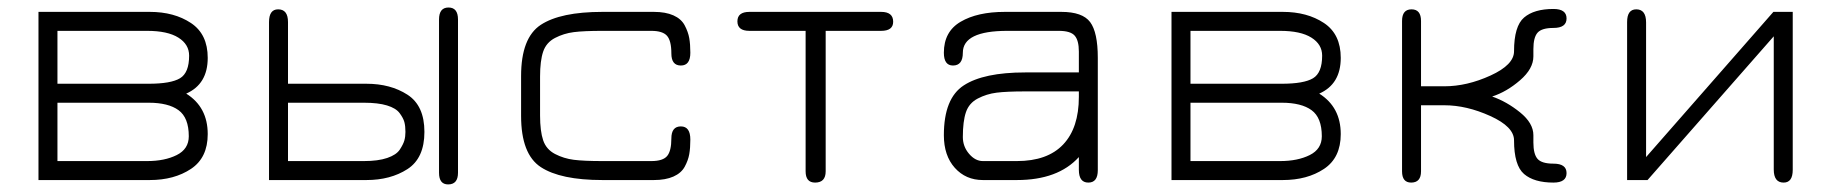

<svg xmlns="http://www.w3.org/2000/svg" viewBox="-20 -482 4900 514"><path d="M83 -450.2H380.9Q446.3 -450.2 491.2 -420.4Q536.1 -390.6 536.1 -327.1Q536.1 -256.8 478.5 -231.4Q536.1 -195.3 536.1 -123Q536.1 -59.6 491.2 -29.8Q446.3 0 380.9 0H83ZM133.8 -207V-50.8H374Q420.9 -50.8 453.1 -66.9Q485.4 -83 485.4 -117.2Q485.4 -167 458 -187Q430.7 -207 377.9 -207ZM133.8 -399.4V-257.8H377.9Q437.5 -257.8 461.9 -272.5Q486.3 -287.1 486.3 -333Q486.3 -363.3 457.5 -381.3Q428.7 -399.4 374 -399.4Z M1179.7 11.7Q1155.3 11.7 1155.3 -19.5V-429.7Q1155.3 -461.9 1180.7 -461.9Q1206.1 -461.9 1206.1 -429.7V-19.5Q1206.1 11.7 1179.7 11.7ZM954.1 -50.8Q992.2 -50.8 1016.6 -59.1Q1041 -67.4 1050.3 -81.5Q1059.6 -95.7 1062.5 -106Q1065.4 -116.2 1065.4 -128.9Q1065.4 -144.5 1062.5 -155.3Q1059.6 -166 1049.8 -179.2Q1040 -192.4 1016.1 -199.7Q992.2 -207 954.1 -207H751V-50.8ZM700.2 0V-422.9Q700.2 -457 724.6 -457Q751 -457 751 -422.9V-257.8H960.9Q1025.4 -257.8 1070.8 -228.5Q1116.2 -199.2 1116.2 -128.9Q1116.2 -58.6 1070.8 -29.3Q1025.4 0 960.9 0Z M1730.5 0H1592.8Q1480.5 0 1427.7 -34.7Q1375 -69.3 1375 -171.9V-278.3Q1375 -380.9 1427.7 -415.5Q1480.5 -450.2 1592.8 -450.2H1730.5Q1761.7 -450.2 1782.7 -440.9Q1803.7 -431.6 1813 -414.1Q1822.3 -396.5 1825.2 -379.9Q1828.1 -363.3 1828.1 -340.8Q1828.1 -306.6 1802.7 -306.6Q1777.3 -306.6 1777.3 -338.9Q1777.3 -373 1765.6 -386.2Q1753.9 -399.4 1723.6 -399.4H1592.8Q1543 -399.4 1516.1 -396Q1489.3 -392.6 1465.8 -380.4Q1442.4 -368.2 1434.1 -343.8Q1425.8 -319.3 1425.8 -277.3V-172.9Q1425.8 -130.9 1434.1 -106.4Q1442.4 -82 1465.8 -69.8Q1489.3 -57.6 1516.1 -54.2Q1543 -50.8 1592.8 -50.8H1723.6Q1754.9 -50.8 1766.1 -64.5Q1777.3 -78.1 1777.3 -111.3Q1777.3 -143.6 1802.7 -143.6Q1828.1 -143.6 1828.1 -108.4Q1828.1 -85.9 1825.2 -69.3Q1822.3 -52.7 1813 -35.6Q1803.7 -18.6 1782.7 -9.3Q1761.7 0 1730.5 0Z M2338.9 -450.2Q2371.1 -450.2 2371.1 -423.8Q2371.1 -399.4 2338.9 -399.4H2190.4V-23.4Q2190.4 6.8 2162.1 6.8Q2136.7 6.8 2136.7 -23.4V-399.4H1986.3Q1954.1 -399.4 1954.1 -424.8Q1954.1 -450.2 1986.3 -450.2Z M2724.6 -237.3Q2674.8 -237.3 2647.9 -233.9Q2621.1 -230.5 2597.7 -218.3Q2574.2 -206.1 2565.9 -181.6Q2557.6 -157.2 2557.6 -115.2Q2557.6 -89.8 2574.2 -70.3Q2590.8 -50.8 2611.3 -50.8H2702.1Q2784.2 -50.8 2826.2 -95.2Q2868.2 -139.6 2868.2 -222.7V-237.3ZM2724.6 -288.1H2868.2V-343.8Q2868.2 -374 2856.9 -386.7Q2845.7 -399.4 2814.5 -399.4H2676.8Q2557.6 -399.4 2557.6 -340.8Q2557.6 -306.6 2531.2 -306.6Q2506.8 -306.6 2506.8 -340.8Q2506.8 -397.5 2551.8 -423.8Q2596.7 -450.2 2669.9 -450.2H2821.3Q2877.9 -450.2 2898.4 -422.9Q2918.9 -395.5 2918.9 -327.1V-26.4Q2918.9 6.8 2893.6 6.8Q2868.2 6.8 2868.2 -27.3V-61.5Q2812.5 0 2702.1 0H2611.3Q2565.4 0 2536.1 -32.7Q2506.8 -65.4 2506.8 -120.1Q2506.8 -218.8 2560.1 -253.4Q2613.3 -288.1 2724.6 -288.1Z M3116.2 -450.2H3414.1Q3479.5 -450.2 3524.4 -420.4Q3569.3 -390.6 3569.3 -327.1Q3569.3 -256.8 3511.7 -231.4Q3569.3 -195.3 3569.3 -123Q3569.3 -59.6 3524.4 -29.8Q3479.5 0 3414.1 0H3116.2ZM3167 -207V-50.8H3407.2Q3454.1 -50.8 3486.3 -66.9Q3518.6 -83 3518.6 -117.2Q3518.6 -167 3491.2 -187Q3463.9 -207 3411.1 -207ZM3167 -399.4V-257.8H3411.1Q3470.7 -257.8 3495.1 -272.5Q3519.5 -287.1 3519.5 -333Q3519.5 -363.3 3490.7 -381.3Q3461.9 -399.4 3407.2 -399.4Z M3846.7 -200.2H3784.2V-23.4Q3784.2 6.8 3757.8 6.8Q3733.4 6.8 3733.4 -23.4V-425.8Q3733.4 -457 3758.8 -457Q3784.2 -457 3784.2 -425.8V-251H3846.7Q3907.2 -251 3970.2 -279.8Q4033.2 -308.6 4033.2 -344.7Q4033.2 -412.1 4060.1 -435.1Q4086.9 -458 4138.7 -458Q4173.8 -458 4173.8 -432.6Q4173.8 -407.2 4138.7 -407.2Q4107.4 -407.2 4096.2 -394.5Q4085 -381.8 4085 -350.6V-331.1Q4085 -297.9 4049.3 -267.1Q4013.7 -236.3 3974.6 -223.6Q4013.7 -210 4049.3 -181.2Q4085 -152.3 4085 -120.1V-100.6Q4085 -69.3 4096.2 -56.6Q4107.4 -43.9 4138.7 -43.9Q4173.8 -43.9 4173.8 -18.6Q4173.8 6.8 4138.7 6.8Q4086.9 6.8 4060.1 -16.1Q4033.2 -39.1 4033.2 -106.4Q4033.2 -142.6 3969.7 -171.4Q3906.2 -200.2 3846.7 -200.2Z M4779.3 -450.2V-27.3Q4779.3 6.8 4754.9 6.8Q4728.5 6.8 4728.5 -28.3V-384.8L4390.6 0H4335.9V-422.9Q4335.9 -457 4360.4 -457Q4386.7 -457 4386.7 -421.9V-61.5L4727.5 -450.2Z"/></svg>

Font: Jura
Style: Book
Weight: 400
Version: Version 2.3